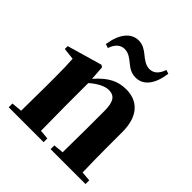

<svg xmlns="http://www.w3.org/2000/svg" viewBox="-215 -973 1128 1128"><g transform="rotate(45 348.5 -409.0)"><path d="M174 -666 199 -658C213 -700 238 -724 273 -724C306 -724 331 -704 356 -683C377 -666 401 -650 437 -650C501 -650 544 -705 557 -802L533 -810C519 -767 494 -743 459 -743C426 -743 401 -764 376 -784C355 -801 330 -818 296 -818C232 -818 188 -761 174 -666ZM443 0H671V-31L611 -36C609 -94 608 -179 608 -238V-370C608 -501 543 -563 448 -563C382 -563 327 -540 261 -464L255 -553L242 -562L24 -499V-475L97 -467C100 -419 101 -386 101 -321V-238C101 -182 100 -96 99 -37L33 -31V0H323V-31L265 -36L263 -238V-431C306 -469 347 -488 377 -488C424 -488 446 -460 446 -383V-238L444 -37L381 -31V0Z"/></g></svg>

Font: Noto Serif CJK SC Black
Style: Regular
Weight: 900
Designer: Ryoko NISHIZUKA 西塚涼子 (kana & ideographs); Frank Grießhammer (Latin, Greek & Cyrillic); Wenlong ZHANG 张文龙 (bopomofo); San
Foundry: Adobe
Version: Version 2.001;hotconv 1.1.0;makeotfexe 2.6.0